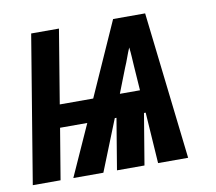

<svg xmlns="http://www.w3.org/2000/svg" viewBox="-89 -593 752 667"><g transform="rotate(-10 287.5 -260.0)"><path d="M-25 0 61 -520H159L116 -260H234L350 -520H463L523 0H417L405 -180H399L369 0H272L302 -180H296L224 0H118L199 -180H103L73 0ZM328 -260H399L393 -347Q392 -363 391 -380Q390 -397 388 -413Q381 -397 375 -380Q369 -363 362 -347Z"/></g></svg>

Font: Iosevka Heavy Extended Oblique
Style: Regular
Weight: 900
Width: 7
Italic angle: -9°
Monospace: yes
Designer: Belleve Invis
Foundry: Belleve Invis
Version: Version 32.5.0; ttfautohint (v1.8.4)